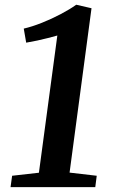

<svg xmlns="http://www.w3.org/2000/svg" viewBox="-20 -772 476 792"><path d="M30 -47 140.5 -59.5 216.5 -625.5Q198 -620.5 177.2 -615Q156.5 -609.5 134 -604.8Q111.5 -600 88 -596L78 -654Q112.5 -662 152.8 -678Q193 -694 230.5 -713.8Q268 -733.5 294.5 -752.5L357.5 -738L267 -60L379 -47L373 0H23.5Z"/></svg>

Font: Merriweather 24pt SemiBold
Style: Italic
Weight: 600
Italic angle: -7.8°
Version: Version 2.101